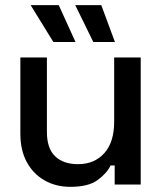

<svg xmlns="http://www.w3.org/2000/svg" viewBox="-20 -716 630 745"><path d="M59 -197V-493H162V-204Q162 -140 194 -109.5Q226 -79 283 -79Q346 -79 384.5 -121.5Q423 -164 423 -244V-493H526V0H425V-74H409Q395 -44 359 -17.5Q323 9 253 9Q197 9 153 -16Q109 -41 84 -87Q59 -133 59 -197ZM187 -553 99 -696H208L273 -553ZM373 -696 426 -553H342L272 -696Z"/></svg>

Font: Space Grotesk Frontify Medium
Style: Regular
Weight: 500
Designer: Florian Karsten
Version: Version 2.000